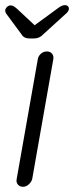

<svg xmlns="http://www.w3.org/2000/svg" viewBox="-27 -717 284 737"><path d="M96.7 -30.3Q93.8 -18.6 83.5 -9.3Q73.2 0 61.5 0Q48.8 0 41.5 -8.8Q34.2 -17.6 37.1 -30.3L118.2 -490.2Q120.1 -502 129.9 -510.7Q139.6 -519.5 153.3 -519.5Q166 -519.5 172.9 -510.7Q179.7 -502 177.7 -490.2ZM86.9 -569.3Q64.5 -569.3 55.7 -585L-2 -663.1Q-7.8 -670.9 -6.8 -679.7Q-4.9 -686.5 1 -691.4Q6.8 -696.3 14.6 -696.3Q24.4 -696.3 39.1 -682.6L111.3 -615.2L96.7 -613.3L191.4 -682.6Q200.2 -689.5 207.5 -693.4Q214.8 -697.3 221.7 -697.3Q229.5 -697.3 233.9 -692.9Q238.3 -688.5 237.3 -680.7Q236.3 -676.8 233.4 -672.4Q230.5 -668 224.6 -663.1L138.7 -585Q125 -569.3 102.5 -569.3Z"/></svg>

Font: Quicksand
Style: Italic
Weight: 400
Designer: Andrew Paglinawan
Foundry: Andrew Paglinawan
Version: Version 3.006